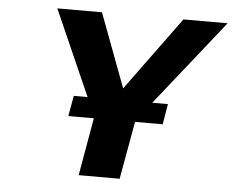

<svg xmlns="http://www.w3.org/2000/svg" viewBox="-51 -771 1007 831"><g transform="rotate(5 452.5 -355.5)"><path d="M663 -251 678 -340H610L905 -711H713L479 -391L359 -711H165L329 -340H269L253 -251H364L320 0H498L543 -251Z"/></g></svg>

Font: Asimov
Style: XWidIt
Weight: 500
Designer: Google
Version: Version 2.000980; 2014